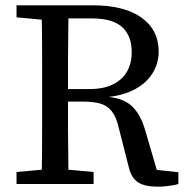

<svg xmlns="http://www.w3.org/2000/svg" viewBox="-20 -690 704 720"><path d="M42 0V-45L174 -57H199L331 -45V0ZM135 0Q137 -51 137.5 -102.5Q138 -154 138 -206Q138 -258 138 -310V-359Q138 -411 138 -463Q138 -515 137.5 -567Q137 -619 135 -670H237Q237 -618 236 -566Q235 -514 235 -461Q235 -408 235 -350V-319Q235 -263 235 -209.5Q235 -156 236 -104Q237 -52 237 0ZM572 10Q524 10 499 -5.5Q474 -21 464 -59L425 -212Q416 -252 399 -273Q382 -294 356.5 -301.5Q331 -309 290 -309H188V-356H315Q369 -356 404.5 -374Q440 -392 457 -423Q474 -454 474 -494Q474 -556 438 -588.5Q402 -621 324 -621H190V-670H329Q446 -670 510.5 -624Q575 -578 575 -496Q575 -452 551.5 -414.5Q528 -377 482.5 -353.5Q437 -330 372 -325V-328Q403 -326 427.5 -318.5Q452 -311 470 -296Q488 -281 501.5 -257.5Q515 -234 525 -200L574 -32L539 -56L649 -44V0Q639 3 627 5Q615 7 601.5 8.5Q588 10 572 10ZM42 -625V-670H182V-613H171Z"/></svg>

Font: Source Serif 4 18pt
Style: Regular
Weight: 400
Designer: Frank Grießhammer
Foundry: Adobe Systems Incorporated
Version: Version 4.004;hotconv 1.0.116;makeotfexe 2.5.65601